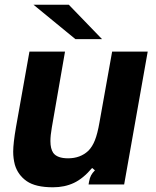

<svg xmlns="http://www.w3.org/2000/svg" viewBox="-20 -783 661 815"><path d="M43 -84Q36 -111 36 -139Q36 -175 48 -244L105 -564H256L200 -242Q194 -208 194 -184Q194 -152 206 -134Q223 -111 269 -111Q321 -111 355 -143Q372 -160 383 -188Q394 -216 402 -262L456 -564H607L507 0H356L358 -12Q361 -28 366.5 -38.5Q372 -49 383 -60L371 -70Q333 -25 293.5 -6.5Q254 12 205 12Q131 12 93.5 -14Q56 -40 43 -84ZM272 -763 413 -617H300L122 -763Z"/></svg>

Font: Open Sauce Sans ExBold Italic
Style: Regular
Weight: 800
Italic angle: -10°
Designer: Alfredo Marco Pradil
Foundry: Creative Sauce Fz LLC
Version: Version 1.477